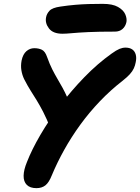

<svg xmlns="http://www.w3.org/2000/svg" viewBox="-20 -960 726 996"><path d="M169 16Q136 16 119 -1Q102 -18 102.5 -48.5Q103 -79 120 -120Q145 -184 189 -259.5Q233 -335 291.5 -412.5Q350 -490 418 -560Q486 -630 559 -682Q584 -700 600 -706.5Q616 -713 631 -713Q652 -713 665.5 -704Q679 -695 684 -677.5Q689 -660 684 -637Q681 -620 674 -605Q667 -590 653.5 -575Q640 -560 616 -541Q554 -493 498.5 -435Q443 -377 396.5 -313Q350 -249 313 -182.5Q276 -116 249 -51Q234 -13 215.5 1.5Q197 16 169 16ZM292 -255Q275 -255 263 -263Q251 -271 245 -287Q222 -345 203.5 -380.5Q185 -416 169.5 -441Q154 -466 138.5 -490.5Q123 -515 105 -550Q95 -571 91 -595Q87 -619 92 -646Q99 -679 117 -694.5Q135 -710 158 -710Q180 -710 197 -702Q214 -694 224 -665Q238 -626 251.5 -599.5Q265 -573 278 -551Q291 -529 304 -505.5Q317 -482 330.5 -451.5Q344 -421 359 -376Q364 -359 361 -338.5Q358 -318 348.5 -299Q339 -280 324.5 -267.5Q310 -255 292 -255ZM304 -785Q255 -785 234 -812.5Q213 -840 219 -870Q222 -888 236.5 -904Q251 -920 294 -926Q335 -932 370 -935Q405 -938 439 -939Q473 -940 513 -940Q564 -940 592 -924Q620 -908 629.5 -886.5Q639 -865 636 -846Q631 -823 615.5 -809.5Q600 -796 576 -796Q491 -796 438 -793.5Q385 -791 354 -788Q323 -785 304 -785Z"/></svg>

Font: Shantell Sans
Style: Bold Italic
Weight: 700
Italic angle: -11°
Designer: Stephen Nixon, Anya Danilova, Shantell Martin
Foundry: Arrow Type
Version: Version 1.011;[c5ecc13dd]